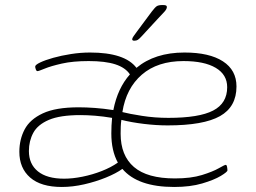

<svg xmlns="http://www.w3.org/2000/svg" viewBox="-20 -738 1020 764"><path d="M226 6Q143 6 100 -31.5Q57 -69 57 -134Q57 -183 78 -223Q99 -263 150.5 -287Q202 -311 293 -311Q323 -311 357.5 -308.5Q392 -306 431 -300Q448 -387 497 -442Q479 -469 439 -482Q399 -495 333 -495Q270 -495 226 -485Q182 -475 158 -465Q134 -455 129 -455Q125 -455 122.5 -462Q120 -469 120 -473Q120 -480 140 -489.5Q160 -499 192 -508Q224 -517 262.5 -523Q301 -529 338 -529Q477 -529 523 -468Q596 -529 714 -529Q813 -529 867 -494Q921 -459 921 -394Q921 -313 855.5 -276Q790 -239 647 -239Q602 -239 552.5 -245Q503 -251 463 -261Q461 -248 460.5 -234Q460 -220 460 -206Q460 -119 513 -73.5Q566 -28 676 -28Q740 -28 783.5 -41.5Q827 -55 850.5 -68.5Q874 -82 878 -82Q882 -82 883.5 -74Q885 -66 885 -60Q885 -54 858.5 -38Q832 -22 784.5 -8Q737 6 673 6Q528 6 467 -66Q442 -48 401.5 -31.5Q361 -15 315 -4.5Q269 6 226 6ZM650 -269Q772 -269 828 -298Q884 -327 884 -391Q884 -441 838.5 -468Q793 -495 710 -495Q607 -495 544.5 -441Q482 -387 467 -292Q494 -285 545 -277Q596 -269 650 -269ZM95 -137Q95 -85 131 -56Q167 -27 235 -27Q269 -27 308.5 -35Q348 -43 385 -57.5Q422 -72 449 -91Q423 -138 423 -207Q423 -239 426 -269Q390 -275 358.5 -277.5Q327 -280 300 -280Q219 -280 174.5 -261Q130 -242 112.5 -209.5Q95 -177 95 -137ZM514 -576Q506 -576 506 -582Q506 -586 511.5 -594Q517 -602 526 -614L584 -692Q597 -709 604 -713.5Q611 -718 627 -718Q638 -718 641 -716Q644 -714 644 -710Q644 -702 634 -691Q624 -680 604 -659L544 -594Q534 -583 528.5 -579.5Q523 -576 514 -576Z"/></svg>

Font: Asap Expanded Expanded Thin
Style: Italic
Weight: 100
Width: 7
Italic angle: -6°
Designer: Pablo Cosgaya
Foundry: Omnibus-Type
Version: Version 3.001; ttfautohint (v1.8.4.7-5d5b)